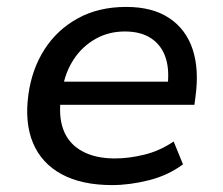

<svg xmlns="http://www.w3.org/2000/svg" viewBox="-20 -526 645 555"><path d="M304 9Q216 9 158 -22.5Q100 -54 75.5 -112.5Q51 -171 62 -252Q72 -326 108.5 -383Q145 -440 205 -473Q265 -506 345 -506Q421 -506 469.5 -473.5Q518 -441 537 -383Q556 -325 545 -246L542 -223H134L144 -290H485L463 -268Q471 -320 459.5 -357Q448 -394 418 -414.5Q388 -435 341 -435Q294 -435 256 -413.5Q218 -392 193.5 -355Q169 -318 161 -271L157 -250Q148 -192 163 -151.5Q178 -111 216.5 -89.5Q255 -68 312 -68Q353 -68 397.5 -79Q442 -90 482 -117L509 -51Q466 -19 410.5 -5Q355 9 304 9Z"/></svg>

Font: Nunito Sans 7pt Medium
Style: Italic
Weight: 500
Italic angle: -9°
Designer: Vernon Adams
Foundry: Vernon Adams
Version: Version 3.101;gftools[0.9.27]